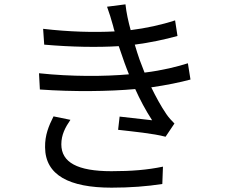

<svg xmlns="http://www.w3.org/2000/svg" viewBox="-20 -818 1040 886"><path d="M502 -698C504 -690 506 -681 509 -673C413 -668 299 -671 179 -685L184 -612C309 -601 431 -599 528 -605C536 -581 545 -555 555 -527C561 -510 568 -493 575 -475C462 -465 310 -464 160 -480L164 -405C318 -394 482 -396 604 -407C626 -358 652 -309 682 -263C650 -267 585 -274 532 -280L525 -219C594 -211 688 -202 744 -187L785 -248C771 -262 759 -275 748 -291C722 -329 699 -372 678 -415C748 -425 811 -438 859 -451L847 -526C800 -511 730 -493 647 -483C639 -503 631 -524 624 -543C617 -564 609 -587 602 -612C671 -621 742 -636 799 -652L788 -724C724 -703 654 -688 583 -679C572 -719 563 -760 559 -798L474 -787C484 -759 494 -728 502 -698ZM305 -265 227 -281C205 -237 187 -195 188 -138C189 -10 299 48 495 48C580 48 659 42 729 31L732 -49C660 -34 587 -28 494 -28C337 -28 263 -69 263 -152C263 -196 281 -230 305 -265Z"/></svg>

Font: Microsoft YaHei
Style: Regular
Weight: 400
Designer: Ryoko NISHIZUKA 西塚涼子 (kana, bopomofo & ideographs); Paul D. Hunt (Latin, Greek & Cyrillic); Sandoll Communications 산돌커뮤니
Foundry: Adobe
Version: Version 2.001;hotconv 1.0.111;makeotfexe 2.5.65597